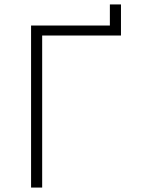

<svg xmlns="http://www.w3.org/2000/svg" viewBox="-20 -845 640 865"><path d="M170 0H120V-730H475V-825H525V-685H170Z"/></svg>

Font: JetBrains Mono Extra Light
Style: Regular
Weight: 200
Monospace: yes
Designer: Philipp Nurullin, Konstantin Bulenkov
Foundry: JetBrains
Version: 2.002